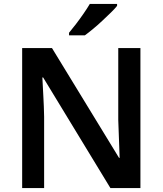

<svg xmlns="http://www.w3.org/2000/svg" viewBox="-20 -959 829 979"><path d="M696 0H543L200 -564H196Q198 -520 201 -468.5Q204 -417 205 -364V0H93V-714H245L587 -154H590Q589 -179 588 -211.5Q587 -244 585.5 -279Q584 -314 583 -347V-714H696ZM577 -929Q566 -915 545.5 -895Q525 -875 501.5 -853Q478 -831 454.5 -811.5Q431 -792 413 -779H332V-792Q348 -811 367.5 -836.5Q387 -862 406 -889.5Q425 -917 438 -939H577Z"/></svg>

Font: Noto Sans Sundanese SemiBold
Style: Regular
Weight: 600
Version: Version 2.003